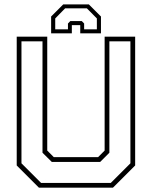

<svg xmlns="http://www.w3.org/2000/svg" viewBox="-20 -870 704 890"><path d="M160.5 0 57.5 -103V-700H199V-172L229.5 -141.5H434.5L465 -172V-700H606.5V-103L503.5 0ZM170.5 -22H493.5L584.5 -113V-678.5H487V-162L444.5 -119.5H220L177 -162V-678.5H79.5V-113ZM392 -849.5 448 -793.5V-715.5H352V-753.5H313V-715.5H217V-793.5L273 -849.5ZM382.5 -831.5H282L236 -784.5V-734H295V-761L306 -772.5H359L370 -761V-734H429V-784.5Z"/></svg>

Font: Tourney Thin ExtraLight
Style: Regular
Weight: 250
Version: Version 1.015